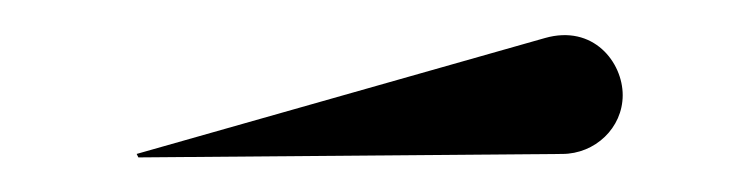

<svg xmlns="http://www.w3.org/2000/svg" viewBox="-20 -810 434 111"><path d="M305 -721C324 -721 340 -736 340 -755C340 -774 323 -796 295 -788L59 -721L60 -719Z"/></svg>

Font: Bodoni* 96pt
Style: Regular
Weight: 400
Version: Version 2.3